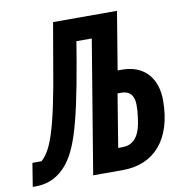

<svg xmlns="http://www.w3.org/2000/svg" viewBox="-121 -772 800 849"><g transform="rotate(-10 279.0 -347.0)"><path d="M-42 4H-28C17 4 60 -10 98 -48C156 -106 193 -202 246 -513L260 -597H329L230 0H363C503 0 592 -96 592 -273C592 -371 538 -438 436 -438H417L460 -698H173L143 -524C92 -213 59 -140 16 -101H-25ZM360 -100 399 -338H417C455 -338 473 -314 473 -273C473 -252 472 -239 469 -218L466 -197C454 -125 422 -100 378 -100Z"/></g></svg>

Font: IBM Plex Mono SmBld
Style: Italic
Weight: 600
Italic angle: -9.5°
Monospace: yes
Designer: Mike Abbink, Paul van der Laan, Pieter van Rosmalen
Foundry: Bold Monday
Version: Version 2.004